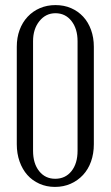

<svg xmlns="http://www.w3.org/2000/svg" viewBox="-20 -727 436 755"><path d="M46 -543Q46 -579 57 -609Q68 -639 88.5 -661Q109 -683 137 -695Q165 -707 198 -707Q232 -707 259.5 -695Q287 -683 307 -661.5Q327 -640 338 -609.5Q349 -579 349 -543V-160Q349 -123 338 -92Q327 -61 306.5 -39Q286 -17 258 -4.5Q230 8 196 8Q163 8 135 -4.5Q107 -17 87.5 -39Q68 -61 57 -92Q46 -123 46 -160ZM110 -134Q110 -84 134 -54Q158 -24 197 -24Q237 -24 261 -54Q285 -84 285 -134V-565Q285 -614 261 -644.5Q237 -675 198 -675Q160 -675 135 -644Q110 -613 110 -565Z"/></svg>

Font: Moniqa Paragraph
Style: Regular
Weight: 400
Designer: Rajesh Rajput
Foundry: Rajesh Rajput
Version: Version 1.000